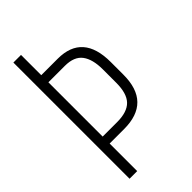

<svg xmlns="http://www.w3.org/2000/svg" viewBox="-221 -759 818 818"><g transform="rotate(-45 188.5 -350.0)"><path d="M86 -578H185Q335 -578 335 -408V-332Q335 -166 173 -166H86V0H40V-700H86ZM86 -208H173Q234 -208 261.5 -236.5Q289 -265 289 -329V-410Q289 -471 265 -503Q241 -535 185 -535H86Z"/></g></svg>

Font: Bebas Neue Book
Style: Regular
Weight: 400
Designer: Ryoichi Tsunekawa
Foundry: Ryoichi Tsunekawa
Version: Version 001.003